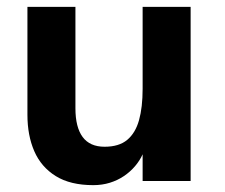

<svg xmlns="http://www.w3.org/2000/svg" viewBox="-20 -528 656 560"><path d="M536 -508V0H396V-78Q388 -60 374 -43.5Q360 -27 341.5 -14.5Q323 -2 300.5 5Q278 12 252 12Q185 12 142.5 -14.5Q100 -41 80 -87Q60 -133 60 -193V-508H200V-212Q200 -157 221 -128.5Q242 -100 285 -100Q327 -100 351 -120Q375 -140 385.5 -177.5Q396 -215 396 -269V-508Z"/></svg>

Font: Inclusive Sans
Style: Bold
Weight: 700
Designer: Olivia King
Foundry: Olivia King
Version: Version 2.004